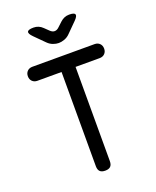

<svg xmlns="http://www.w3.org/2000/svg" viewBox="-172 -1049 943 1159"><g transform="rotate(-20 300.0 -470.0)"><path d="M255 -640H100Q80 -640 67.5 -652.5Q55 -665 55 -685Q55 -705 67.5 -717.5Q80 -730 100 -730H500Q520 -730 532.5 -717.5Q545 -705 545 -685Q545 -665 532.5 -652.5Q520 -640 500 -640H345V-35Q345 -12 334 -1Q323 10 300 10Q277 10 266 -1Q255 -12 255 -35ZM187 -950Q204 -950 218.5 -944Q233 -938 245 -926L272 -900Q286 -886 301 -886Q316 -886 330 -900L359 -927Q371 -938 385 -944Q399 -950 416 -950Q449 -950 453.5 -938Q458 -926 435 -903L371 -839Q356 -824 336.5 -817Q317 -810 300 -810Q283 -810 264 -817Q245 -824 230 -839L167 -902Q143 -926 148 -938Q153 -950 187 -950Z"/></g></svg>

Font: Maple Mono NL
Style: Regular
Weight: 400
Monospace: yes
Designer: subframe7536
Version: Version 7.000